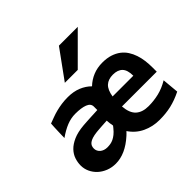

<svg xmlns="http://www.w3.org/2000/svg" viewBox="-182 -1000 1231 1231"><g transform="rotate(-45 434.0 -384.5)"><path d="M694.8 -307.6Q694.8 -359.4 672.6 -382.3Q650.4 -405.3 606.9 -405.3Q564.5 -405.3 539.8 -382.6Q515.1 -359.9 506.8 -307.6ZM370.6 -224.6Q362.3 -224.1 349.1 -223.4Q335.9 -222.7 322 -221.7Q308.1 -220.7 294.9 -219.7Q281.7 -218.8 273.4 -217.8Q248 -214.8 231.2 -209.5Q214.4 -204.1 204.1 -196.3Q193.8 -188.5 189.7 -178.5Q185.5 -168.5 185.5 -156.2Q185.5 -144.5 190.4 -134.3Q195.3 -124 204.1 -116.5Q212.9 -108.9 225.3 -104.5Q237.8 -100.1 252.9 -100.1Q266.6 -100.1 280.3 -102.3Q293.9 -104.5 307.9 -111.1Q321.8 -117.7 336.4 -129.4Q351.1 -141.1 366.7 -160.6Q369.1 -164.1 371.8 -167Q374.5 -169.9 377 -173.8Q374 -188 372.6 -200.7Q371.1 -213.4 370.6 -224.6ZM821.8 -36.6Q795.4 -23.4 770.3 -14.2Q745.1 -4.9 720 1Q694.8 6.8 668.5 9.5Q642.1 12.2 613.8 12.2Q552.2 12.2 499.3 -12.7Q446.3 -37.6 412.6 -87.9Q408.2 -82.5 401.4 -76.2Q394.5 -69.8 390.6 -65.9Q304.2 12.2 217.3 12.2Q180.7 12.2 149.7 -0.2Q118.7 -12.7 96.4 -33.4Q74.2 -54.2 61.5 -81.5Q48.8 -108.9 48.8 -139.2Q48.8 -167 58.1 -195.1Q67.4 -223.1 89.8 -246.6Q112.3 -270 149.9 -286.6Q187.5 -303.2 244.1 -308.1Q256.8 -309.1 276.1 -310.3Q295.4 -311.5 315.2 -312.5Q335 -313.5 351.8 -314.2Q368.7 -314.9 376 -315.4V-346.7Q376 -374 344.7 -386.2Q313.5 -398.4 258.8 -398.4Q219.7 -398.4 181.4 -383.1Q143.1 -367.7 100.1 -337.4Q100.1 -345.2 100.6 -360.4Q101.1 -375.5 101.6 -393.6Q102.1 -411.6 103 -430.2Q104 -448.7 105 -463.9Q126 -471.7 147.5 -479.7Q168.9 -487.8 192.6 -493.9Q216.3 -500 242.9 -503.9Q269.5 -507.8 300.3 -507.8Q351.6 -507.8 391.6 -491.5Q431.6 -475.1 459.5 -446.8Q490.2 -476.1 528.8 -491.9Q567.4 -507.8 613.8 -507.8Q654.8 -507.8 685.8 -497.8Q716.8 -487.8 739.7 -470.5Q762.7 -453.1 777.8 -429.4Q793 -405.8 802.2 -378.2Q811.5 -350.6 815.4 -320.3Q819.3 -290 819.3 -259.8V-219.7H503.9Q508.8 -156.2 539.8 -128.2Q570.8 -100.1 626 -100.1Q674.3 -100.1 720 -111.1Q765.6 -122.1 811.5 -149.4ZM664.6 -781.2 469.2 -585.9H352.1L493.7 -781.2Z"/></g></svg>

Font: Andika New Basic
Style: Bold
Weight: 700
Designer: Victor Gaultney, Annie Olsen, Pablo Ugerman
Foundry: SIL International
Version: Version 5.500; ttfautohint (v1.8.3)